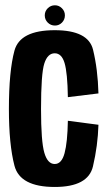

<svg xmlns="http://www.w3.org/2000/svg" viewBox="-20 -720 425 744"><path d="M192 4.5Q57.5 4.5 36 -78Q14.5 -160.5 14.5 -297.5Q14.5 -444.5 36 -523.8Q57.5 -603 192 -603Q322 -603 340.5 -527.5Q359 -452 361.5 -358L243 -343.5Q241.5 -438 230.2 -475.8Q219 -513.5 192 -513.5Q164.5 -513.5 151.8 -474.2Q139 -435 139 -297.5Q139 -171.5 151.8 -128Q164.5 -84.5 192 -84.5Q219 -84.5 230.2 -126.5Q241.5 -168.5 243 -252L361.5 -236.5Q359 -155 340.2 -75.2Q321.5 4.5 192 4.5ZM193 -621Q176.5 -621 165 -632.5Q153.5 -644 153.5 -660.5Q153.5 -676.5 165 -688Q176.5 -699.5 193 -699.5Q208.5 -699.5 220 -688Q231.5 -676.5 231.5 -660.5Q231.5 -644 220.2 -632.5Q209 -621 193 -621Z"/></svg>

Font: Anybody Condensed SemiBold
Style: Regular
Weight: 600
Width: 3
Designer: Tyler Finck
Foundry: Etcetera Type Company
Version: Version 1.010; ttfautohint (v1.8.3) -l 8 -r 50 -G 200 -x 14 